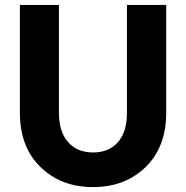

<svg xmlns="http://www.w3.org/2000/svg" viewBox="-20 -750 757 782"><path d="M220 -291Q220 -213 257.5 -171Q295 -129 359 -129Q423 -129 460 -170.5Q497 -212 497 -291V-730H657V-291Q657 -151 573 -69.5Q489 12 359 12Q229 12 145 -69.5Q61 -151 61 -291V-730H220Z"/></svg>

Font: Freely
Style: Bold
Weight: 700
Designer: Kris Sowersby
Foundry: Klim Type Foundry
Version: Version 1.006;hotconv 1.0.113;makeotfexe 2.5.65598;200799169